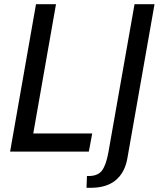

<svg xmlns="http://www.w3.org/2000/svg" viewBox="-20 -720 763 912"><path d="M151 -700H246L138 -86H418L402 0H28ZM393 116H402Q445 116 464.5 90Q484 64 495 3L619 -700H714L585 32Q573 100 529.5 136Q486 172 412 172H391Z"/></svg>

Font: Cabin
Style: Italic
Weight: 400
Italic angle: -7°
Designer: Pablo Impallari
Foundry: Pablo Impallari. http://www.impallari.com Igino Marini. http://www.ikern.com
Version: Version 2.200